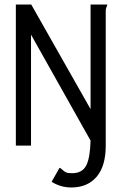

<svg xmlns="http://www.w3.org/2000/svg" viewBox="-20 -643 540 848"><path d="M454 -623Q454 -620 450.5 -612Q447 -604 447 -596V0Q447 91 406.5 138Q366 185 295 185Q248 185 208 160L243 98Q249 100 256 107Q263 114 271 118Q279 122 298 122Q343 122 360.5 88.5Q378 55 380 -22L117 -490V0H50V-623H118L380 -161V-623Z"/></svg>

Font: Vazir Code FD
Style: Code-FD
Weight: 400
Foundry: DejaVu fonts team - Redesigned by Saber Rastikerdar
Version: Version 1.1.2